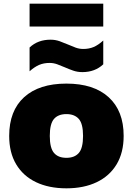

<svg xmlns="http://www.w3.org/2000/svg" viewBox="-20 -1014 722 1045"><path d="M341.5 11Q246 11 176 -22.5Q106 -56 68 -119.8Q30 -183.5 30 -274Q30 -411 111.2 -485Q192.5 -559 341.5 -559Q490 -559 571.5 -484.8Q653 -410.5 653 -274.5Q653 -183.5 614.8 -119.8Q576.5 -56 506.5 -22.5Q436.5 11 341.5 11ZM341.5 -155Q386 -155 409 -181.5Q432 -208 432 -274Q432 -340.5 408.8 -366.8Q385.5 -393 341.5 -393Q297 -393 274 -366.8Q251 -340.5 251 -274.5Q251 -208.5 273.8 -181.8Q296.5 -155 341.5 -155ZM428 -621.5Q401.5 -621.5 378 -629.8Q354.5 -638 333 -647.5Q312 -656.5 291.8 -664Q271.5 -671.5 250 -671.5Q218.5 -671.5 193.2 -660.8Q168 -650 141 -626V-755.5Q186 -798 255 -798Q281.5 -798 305 -789.5Q328.5 -781 350.5 -771.5Q371 -762.5 391.2 -755Q411.5 -747.5 433 -747.5Q464.5 -747.5 489.8 -758.2Q515 -769 542 -793.5V-664Q497 -621.5 428 -621.5ZM141 -869.5V-994H542V-869.5Z"/></svg>

Font: Encode Sans SemiExpanded SemiExpanded Black
Style: Regular
Weight: 900
Width: 6
Designer: Multiple Designers
Foundry: Impallari Type
Version: Version 3.000; ttfautohint (v1.8.3) -l 8 -r 50 -G 200 -x 14 